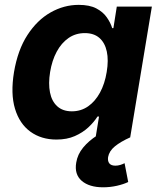

<svg xmlns="http://www.w3.org/2000/svg" viewBox="-20 -570 667 797"><path d="M214.4 9.3Q151.4 9.3 106.2 -23.4Q61 -56.2 42.2 -118.7Q23.4 -181.2 38.1 -270.5Q53.7 -362.8 94 -424.8Q134.3 -486.8 189.9 -518.3Q245.6 -549.8 306.6 -549.8Q351.6 -549.8 379.6 -535.2Q407.7 -520.5 423.3 -498Q439 -475.6 445.8 -453.1H450.7L464.8 -542.5H610.4L520.5 0H377L391.1 -86.4H384.8Q370.1 -63 346.7 -41.3Q323.2 -19.5 290.5 -5.1Q257.8 9.3 214.4 9.3ZM278.3 -107.9Q315.9 -107.9 345.5 -128.4Q375 -148.9 395 -185.5Q415 -222.2 422.9 -271Q431.2 -320.3 423.3 -356.4Q415.5 -392.6 392.6 -412.6Q369.6 -432.6 332 -432.6Q293.9 -432.6 264.4 -412.1Q234.9 -391.6 215.3 -355.2Q195.8 -318.8 188 -271Q180.2 -223.1 187.5 -186.3Q194.8 -149.4 217.8 -128.7Q240.7 -107.9 278.3 -107.9ZM408.2 207.5Q350.6 207.5 319.3 180.7Q288.1 153.8 296.4 105Q301.8 70.8 325.2 42.5Q348.6 14.2 383.3 -7.8L521 0Q480.5 18.1 456.8 37.6Q433.1 57.1 428.7 82Q426.3 98.6 433.8 108.2Q441.4 117.7 459 117.7Q469.2 117.7 479 114.7Q488.8 111.8 497.1 107.4L512.2 185.5Q493.2 194.8 465.1 201.2Q437 207.5 408.2 207.5Z"/></svg>

Font: Inter 16pt
Style: Bold Italic
Weight: 700
Italic angle: -9.3988°
Version: Version 4.001;git-66647c0bb